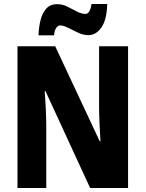

<svg xmlns="http://www.w3.org/2000/svg" viewBox="-20 -947 733 967"><path d="M625 0H434L209 -488H205Q209 -436 211 -390Q213 -344 213 -309V0H68V-714H258L482 -236H486Q483 -285 481 -329Q479 -373 479 -409V-714H625ZM520 -927Q518 -848 491 -809Q464 -770 425 -770Q400 -770 374 -782Q348 -794 324 -806.5Q300 -819 282 -819Q273 -819 264 -807.5Q255 -796 252 -769H174Q175 -807 183.5 -843Q192 -879 212 -902.5Q232 -926 268 -926Q294 -926 318.5 -914Q343 -902 366 -889.5Q389 -877 411 -877Q433 -877 441 -927Z"/></svg>

Font: Noto Sans Thai Cond ExtBd
Style: Regular
Weight: 800
Width: 3
Designer: Monotype Design Team
Foundry: Monotype Imaging Inc.
Version: Version 2.002; ttfautohint (v1.8.4.7-5d5b)